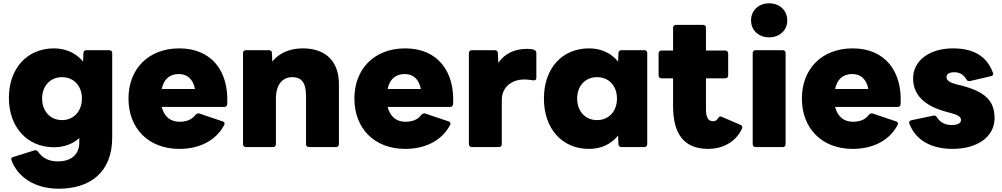

<svg xmlns="http://www.w3.org/2000/svg" viewBox="-20 -852 6088 1167"><path d="M337 295C521 295 662 201 662 -16V-530C662 -540 655 -547 644 -547H505C495 -547 487 -541 487 -530L485 -478C442 -529 381 -558 308 -558C144 -558 34 -435 34 -257C34 -81 144 43 308 43C369 43 423 23 462 -13V14C462 91 408 129 332 129C271 129 235 104 212 71C207 64 201 61 195 61C193 61 191 61 189 62L61 102C53 104 48 109 48 115C48 117 49 120 50 123C91 231 199 295 337 295ZM236 -253C236 -330 286 -383 357 -383C428 -383 478 -330 478 -253C478 -176 428 -122 357 -122C286 -122 236 -176 236 -253Z M1070 53C1182 53 1288 10 1342 -91C1344 -95 1345 -98 1345 -101C1345 -107 1341 -111 1334 -114L1192 -162C1183 -164 1175 -162 1168 -154C1147 -125 1114 -112 1071 -112C1015 -112 978 -144 963 -202H1342C1354 -202 1360 -208 1361 -219C1372 -419 1266 -558 1070 -558C882 -558 761 -433 761 -253C761 -72 882 53 1070 53ZM1165 -311H963C975 -371 1012 -402 1067 -402C1120 -402 1154 -369 1165 -311Z M1475 42H1639C1650 42 1657 35 1657 24V-253C1657 -339 1698 -383 1756 -383C1814 -383 1840 -349 1840 -267V24C1840 35 1847 42 1858 42H2022C2033 42 2040 35 2040 24V-342C2040 -477 1961 -558 1821 -558C1743 -558 1678 -531 1635 -478L1633 -530C1633 -541 1625 -547 1614 -547H1475C1464 -547 1457 -540 1457 -530V24C1457 35 1464 42 1475 42Z M2443 53C2555 53 2661 10 2715 -91C2717 -95 2718 -98 2718 -101C2718 -107 2714 -111 2707 -114L2565 -162C2556 -164 2548 -162 2541 -154C2520 -125 2487 -112 2444 -112C2388 -112 2351 -144 2336 -202H2715C2727 -202 2733 -208 2734 -219C2745 -419 2639 -558 2443 -558C2255 -558 2134 -433 2134 -253C2134 -72 2255 53 2443 53ZM2538 -311H2336C2348 -371 2385 -402 2440 -402C2493 -402 2527 -369 2538 -311Z M2848 42H3012C3023 42 3030 35 3030 24V-245C3030 -332 3104 -369 3163 -369C3186 -369 3204 -366 3220 -364C3232 -362 3240 -367 3240 -378V-530C3240 -540 3234 -547 3224 -550C3212 -554 3197 -555 3182 -555C3112 -555 3049 -529 3009 -470L3006 -530C3006 -541 2998 -547 2987 -547H2848C2837 -547 2830 -540 2830 -530V24C2830 35 2837 42 2848 42Z M3560 53C3635 53 3694 24 3737 -28L3739 24C3739 35 3747 42 3757 42H3896C3907 42 3914 35 3914 24V-530C3914 -540 3907 -547 3896 -547H3757C3747 -547 3739 -541 3739 -530L3737 -478C3694 -529 3635 -558 3560 -558C3396 -558 3286 -436 3286 -253C3286 -70 3396 53 3560 53ZM3488 -253C3488 -330 3537 -383 3609 -383C3681 -383 3730 -330 3730 -253C3730 -176 3681 -122 3609 -122C3537 -122 3488 -176 3488 -253Z M4285 53C4363 53 4446 19 4488 -66C4490 -70 4492 -75 4492 -78C4492 -85 4488 -90 4481 -93L4369 -141C4365 -143 4362 -144 4359 -144C4354 -144 4351 -141 4347 -137C4337 -121 4328 -115 4315 -115C4284 -115 4271 -139 4271 -189V-376H4388C4399 -376 4406 -383 4406 -394V-527C4406 -537 4399 -545 4388 -545H4271V-683C4271 -694 4264 -701 4253 -701H4089C4078 -701 4071 -694 4071 -683V-545H4001C3990 -545 3983 -537 3983 -527V-394C3983 -383 3990 -376 4001 -376H4071V-208C4071 -39 4136 53 4285 53Z M4655 -625C4717 -625 4765 -666 4765 -728C4765 -790 4717 -832 4655 -832C4593 -832 4545 -790 4545 -728C4545 -666 4593 -625 4655 -625ZM4555 -530V24C4555 35 4562 42 4573 42H4737C4748 42 4755 35 4755 24V-530C4755 -540 4748 -547 4737 -547H4573C4562 -547 4555 -540 4555 -530Z M5163 53C5275 53 5381 10 5435 -91C5437 -95 5438 -98 5438 -101C5438 -107 5434 -111 5427 -114L5285 -162C5276 -164 5268 -162 5261 -154C5240 -125 5207 -112 5164 -112C5108 -112 5071 -144 5056 -202H5435C5447 -202 5453 -208 5454 -219C5465 -419 5359 -558 5163 -558C4975 -558 4854 -433 4854 -253C4854 -72 4975 53 5163 53ZM5258 -311H5056C5068 -371 5105 -402 5160 -402C5213 -402 5247 -369 5258 -311Z M5771 53C5919 53 6025 -20 6025 -133C6025 -234 5975 -294 5820 -333L5799 -338C5754 -349 5733 -363 5733 -383C5733 -404 5753 -413 5780 -413C5815 -413 5836 -398 5853 -371C5857 -363 5862 -359 5870 -359C5871 -359 5873 -359 5874 -359L6003 -389C6012 -391 6017 -396 6017 -403C6017 -405 6016 -407 6015 -410C5978 -511 5897 -558 5772 -558C5629 -558 5530 -483 5530 -376C5530 -286 5584 -211 5737 -171L5759 -165C5808 -152 5821 -140 5821 -123C5821 -102 5799 -92 5764 -92C5727 -92 5694 -107 5675 -139C5670 -146 5665 -150 5658 -150C5656 -150 5654 -149 5652 -149L5519 -121C5511 -119 5506 -114 5506 -108C5506 -106 5506 -103 5507 -101C5545 -1 5638 53 5771 53Z"/></svg>

Font: LINE Seed JP App_OTF ExtraBold
Style: Regular
Weight: 800
Designer: LINE & Fontrix & Fontworks
Version: Version 1.013